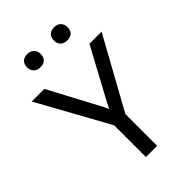

<svg xmlns="http://www.w3.org/2000/svg" viewBox="-269 -1033 1137 1137"><g transform="rotate(-45 300.0 -464.0)"><path d="M253.4 0H347.2V-265.6L592.8 -710.9H491.2L329.1 -410.2Q321.3 -395.5 314.7 -383.3Q308.1 -371.1 302.7 -357.9H299.8Q294.4 -371.1 287.8 -383.3Q281.2 -395.5 273.4 -410.2L113.3 -710.9H7.8L253.4 -265.6ZM131.3 -872.6Q131.3 -847.7 146.7 -832.5Q162.1 -817.4 188 -817.4Q215.8 -817.4 230.2 -831.8Q244.6 -846.2 244.6 -872.6Q244.6 -897.5 229.2 -912.8Q213.9 -928.2 188 -928.2Q160.6 -928.2 146 -913.8Q131.3 -899.4 131.3 -872.6ZM356 -872.6Q356 -847.7 371.3 -832.5Q386.7 -817.4 412.6 -817.4Q440.4 -817.4 454.8 -831.8Q469.2 -846.2 469.2 -872.6Q469.2 -897.5 453.9 -912.8Q438.5 -928.2 412.6 -928.2Q385.3 -928.2 370.6 -913.8Q356 -899.4 356 -872.6Z"/></g></svg>

Font: Roboto Flex
Style: wght 400 wdth 100 opsz 14.0 GRAD 0.00 slnt 0.00 XTRA 468 XOPQ 96 YOPQ 79 YTLC 514 YTUC 712 YTAS 750 YTDE -203.00 YTFI 738
Weight: 400
Designer: Berlow after Robertson
Foundry: Google
Version: Version 3.100